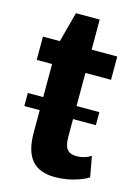

<svg xmlns="http://www.w3.org/2000/svg" viewBox="-106 -727 565 796"><g transform="rotate(15 176.0 -329.5)"><path d="M210 10Q143 10 110.5 -28Q78 -66 78 -145V-516L119 -669H221V-167Q221 -129 233.5 -113Q246 -97 275 -97Q290 -97 306 -101.5Q322 -106 336 -115L352 -27Q335 -16 311 -7.5Q287 1 261 5.5Q235 10 210 10ZM12 -540H331V-440H12ZM319 -298V-242H12V-298Z"/></g></svg>

Font: Pathway Extreme Condensed
Style: Bold
Weight: 700
Width: 3
Version: Version 1.001;gftools[0.9.26]